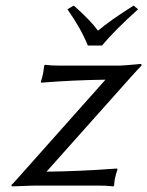

<svg xmlns="http://www.w3.org/2000/svg" viewBox="-20 -664 527 687"><path d="M294.4 -501Q269.5 -562.5 221.2 -630.9L244.1 -644Q303.7 -591.3 330.6 -554.2Q376.5 -592.8 458 -644L474.1 -630.9Q391.1 -556.2 344.7 -501ZM146.5 -49.8Q200.7 -50.3 263.7 -53Q326.7 -55.7 362.8 -58.6L398.9 -61L400.4 -58.1Q395 -42 391.6 -26.9Q390.6 -22.9 390.1 -19.3Q389.6 -15.6 389.2 -10.3Q388.7 -4.9 388.2 0L385.3 2.9Q363.3 0 330.1 0H104L22.5 2.9L20.5 -1.5Q28.3 -8.8 48.8 -32.2L357.4 -378.9Q242.7 -377.4 127.4 -368.2L126 -371.1Q131.3 -386.7 134.3 -401.9Q134.3 -402.8 138.2 -429.2L140.6 -432.1Q162.6 -429.2 196.3 -429.2H400.4Q413.1 -429.2 432.4 -430.7Q451.7 -432.1 466.3 -433.6Q481 -435.1 482.4 -435.1Q487.8 -435.1 486.3 -429.2Q478 -421.4 447.3 -387.2Z"/></svg>

Font: Linux Biolinum O
Style: Italic
Weight: 400
Italic angle: -12°
Designer: Philipp H. Poll
Foundry: Philipp H. Poll
Version: Version 1.1.3